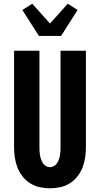

<svg xmlns="http://www.w3.org/2000/svg" viewBox="-20 -1009 540 1037"><path d="M250 8Q222 8 194.5 2Q167 -4 143 -19Q119 -34 101.5 -56.5Q84 -79 74 -105Q64 -131 60 -159Q56 -187 56 -215V-735H193V-215Q193 -204 193.5 -192.5Q194 -181 196 -170Q198 -159 202 -148Q206 -137 212 -127.5Q218 -118 228.5 -112Q239 -106 250 -106Q261 -106 271.5 -112Q282 -118 288 -127.5Q294 -137 298 -148Q302 -159 304 -170Q306 -181 306.5 -192.5Q307 -204 307 -215V-735H444V-215Q444 -187 440 -159Q436 -131 426 -105Q416 -79 398.5 -56.5Q381 -34 357 -19Q333 -4 305.5 2Q278 8 250 8ZM190 -815 101 -955 154 -989 250 -882 346 -989 399 -955 310 -815Z"/></svg>

Font: Iosevka SS18 Heavy
Style: Regular
Weight: 900
Monospace: yes
Designer: Belleve Invis
Foundry: Belleve Invis
Version: Version 25.1.1; ttfautohint (v1.8.4)